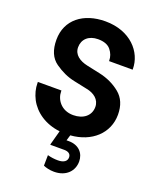

<svg xmlns="http://www.w3.org/2000/svg" viewBox="-172 -814 948 1163"><g transform="rotate(20 302.0 -232.5)"><path d="M567 -208C567 -267 548 -312 510 -343C472 -374 427 -395 376 -406L292 -424C240 -435 200 -462 200 -510C200 -561 237 -597 298 -597C335 -597 363 -587 380 -566C397 -545 405 -522 405 -498V-495H557V-499C557 -608 465 -714 303 -714C162 -714 61 -637 61 -508C61 -442 81 -395 122 -366C163 -337 205 -318 249 -309L334 -291C383 -282 422 -253 422 -205C422 -149 377 -113 312 -113C233 -113 195 -173 195 -223V-229H43V-223C43 -187 52 -153 69 -120C104 -54 174 -4 269 7L244 99V103H334C357 103 377 112 377 136C377 160 358 176 319 176C296 176 274 173 252 167L251 235C266 242 292 249 320 249C399 249 443 199 443 139C443 86 407 44 342 44H327L338 8C473 -2 567 -88 567 -208Z"/></g></svg>

Font: Be Vietnam
Style: Bold
Weight: 700
Designer: Gabriel Lam
Foundry: TypeRant
Version: Version 4.000